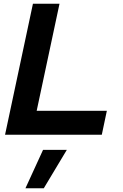

<svg xmlns="http://www.w3.org/2000/svg" viewBox="-20 -720 656 1026"><path d="M7 0 156 -700H298L176 -128H551L524 0ZM210 81H337L214 286H116Z"/></svg>

Font: Red Hat Display
Style: Bold Italic
Weight: 700
Italic angle: -12°
Designer: Pentagram / MCKL
Foundry: Pentagram / MCKL
Version: Version 1.003; Red Hat Display Bold Italic